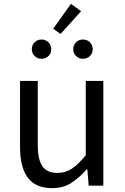

<svg xmlns="http://www.w3.org/2000/svg" viewBox="-20 -963 647 996"><path d="M251 13Q165 13 124.5 -41Q84 -95 84 -199V-543H176V-210Q176 -135 200 -100.5Q224 -66 278 -66Q320 -66 353 -88Q386 -110 425 -158V-543H516V0H440L433 -85H430Q392 -41 349.5 -14Q307 13 251 13ZM195 -658Q174 -658 159.5 -672.5Q145 -687 145 -707Q145 -729 159.5 -743.5Q174 -758 195 -758Q217 -758 231.5 -743.5Q246 -729 246 -707Q246 -687 231.5 -672.5Q217 -658 195 -658ZM294 -787 256 -814 348 -943 401 -905ZM410 -658Q389 -658 374.5 -672.5Q360 -687 360 -707Q360 -729 374.5 -743.5Q389 -758 410 -758Q432 -758 446.5 -743.5Q461 -729 461 -707Q461 -687 446.5 -672.5Q432 -658 410 -658Z"/></svg>

Font: Noto Sans TC
Style: Regular
Weight: 400
Designer: Ryoko NISHIZUKA  (kana, bopomofo & ideographs); Paul D. Hunt (Latin, Greek & Cyrillic); Sandoll Communications , Soo-you
Foundry: Adobe
Version: Version 2.004-H2;hotconv 1.0.118;makeotfexe 2.5.65603